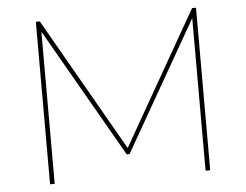

<svg xmlns="http://www.w3.org/2000/svg" viewBox="-50 -762 1057 824"><g transform="rotate(-5 478.0 -350.0)"><path d="M133 -700H150L483 -118H474L806 -700H823V0H803V-671H811L484 -99H472L144 -671H153V0H133Z"/></g></svg>

Font: Montserrat
Style: Regular
Weight: 400
Designer: Julieta Ulanovsky
Foundry: Julieta Ulanovsky
Version: Version 8.000